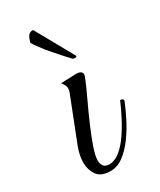

<svg xmlns="http://www.w3.org/2000/svg" viewBox="-148 -600 543 653"><g transform="rotate(-30 123.5 -274.0)"><path d="M87 0Q50 0 35 -21.5Q20 -43 20 -71Q20 -86 23.5 -101.5Q27 -117 32 -130L99 -301Q102 -309 102 -315Q102 -325 97 -332.5Q92 -340 90 -343L145 -345Q160 -346 166.5 -341.5Q173 -337 173 -331Q173 -325 166 -309Q156 -285 139 -249Q122 -213 105.5 -175Q89 -137 77.5 -104Q66 -71 66 -53Q66 -40 72.5 -31Q79 -22 95 -22Q116 -22 136.5 -38.5Q157 -55 175 -81Q193 -107 208.5 -137Q224 -167 235 -193Q247 -193 247 -184Q237 -159 221 -127Q205 -95 184.5 -66.5Q164 -38 139.5 -19Q115 0 87 0ZM166 -395Q160 -401 146 -416.5Q132 -432 115.5 -451Q99 -470 86 -487.5Q73 -505 68 -514Q74 -538 82.5 -543.5Q91 -549 98 -547L181 -398Q180 -391 166 -395Z"/></g></svg>

Font: Great Vibes
Style: Regular
Weight: 400
Designer: Robert E. Leuschke, Viktoriya Grabowska, Viviana Monsalve, Eben Sorkin
Foundry: Robert E. Leuschke
Version: Version 1.103; ttfautohint (v1.8.4.7-5d5b)